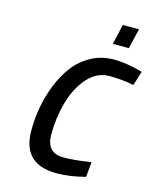

<svg xmlns="http://www.w3.org/2000/svg" viewBox="-132 -988 886 1088"><g transform="rotate(15 311.5 -443.5)"><path d="M305 11Q105 11 105 -186Q105 -331 155 -457Q182 -525 221.5 -577.5Q261 -630 321 -663Q381 -696 454 -696Q521 -696 598 -676L623 -669L597 -585Q529 -599 454 -599Q379 -599 325 -537Q271 -475 245.5 -384Q220 -293 220 -194Q220 -86 319 -86Q382 -86 458 -98L481 -101L473 -13Q382 11 305 11ZM424 -780 451 -898H546L518 -780Z"/></g></svg>

Font: Titillium Web
Style: SemiBold Italic
Weight: 600
Italic angle: -13°
Version: Version 1.001;PS 57.000;hotconv 1.0.70;makeotf.lib2.5.55311